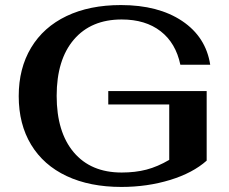

<svg xmlns="http://www.w3.org/2000/svg" viewBox="-20 -729 904 759"><path d="M54 -349Q54 -459 103 -540.5Q152 -622 243 -665.5Q334 -709 458 -709Q606 -709 700 -646Q794 -583 811 -473H693Q675 -559 615 -605.5Q555 -652 461 -652Q340 -652 272 -572.5Q204 -493 204 -350Q204 -207 271.5 -127Q339 -47 461 -47Q515 -47 559 -58.5Q603 -70 649 -97V-316H408V-369H797V-94Q742 -45 652 -17.5Q562 10 460 10Q335 10 243.5 -33Q152 -76 103 -157Q54 -238 54 -349Z"/></svg>

Font: Fahkwang SemiBold
Style: Regular
Weight: 600
Designer: Suppakit Chalermlarp | Katatrad Co.,Ltd.
Foundry: Cadson Demak Co.,Ltd.
Version: Version 1.000; ttfautohint (v1.6)